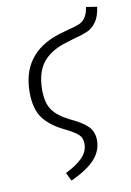

<svg xmlns="http://www.w3.org/2000/svg" viewBox="-88 -630 607 890"><g transform="rotate(-10 216.0 -184.5)"><path d="M156 167Q209 141 236.5 112.5Q264 84 264 48Q264 20 246 3.5Q228 -13 178 -37Q116 -68 85.5 -110.5Q55 -153 55 -231Q55 -412 231 -471L283 -486Q317 -494 334.5 -501.5Q352 -509 364 -526Q376 -543 381 -575L432 -567Q426 -522 408.5 -497.5Q391 -473 367.5 -462Q344 -451 301 -440L261 -428Q186 -405 150 -358.5Q114 -312 114 -231Q114 -170 137.5 -136.5Q161 -103 215 -76Q274 -49 299 -23.5Q324 2 324 43Q324 91 289 130.5Q254 170 175 206Z"/></g></svg>

Font: Fira Sans Condensed Light
Style: Italic
Weight: 300
Width: 3
Italic angle: -8°
Designer: Carrois Corporate & Edenspiekermann AG
Foundry: Carrois Corporate GbR & Edenspiekermann AG
Version: Version 4.203